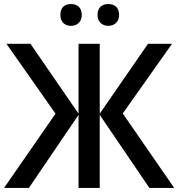

<svg xmlns="http://www.w3.org/2000/svg" viewBox="-20 -931 884 951"><path d="M279 -857C279 -821 302 -803 332 -803C360 -803 385 -821 385 -857C385 -896 360 -911 332 -911C302 -911 279 -896 279 -857ZM463 -857C463 -821 488 -803 516 -803C545 -803 570 -821 570 -857C570 -896 545 -911 516 -911C488 -911 463 -896 463 -857ZM255 -368 0 0H123L369 -362V0H474V-362L720 0H843L588 -369L832 -714H713L474 -368V-714H369V-368L131 -714H12Z"/></svg>

Font: Noto Sans Thai Medium
Style: Regular
Weight: 500
Designer: Monotype Design Team
Foundry: Monotype Imaging Inc.
Version: Version 1.901